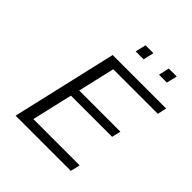

<svg xmlns="http://www.w3.org/2000/svg" viewBox="-233 -1036 1193 1193"><g transform="rotate(45 363.5 -440.0)"><path d="M547 -810 563 -880H633L616 -810ZM342 -810 359 -880H428L412 -810ZM97 0 257 -693H727L714 -633H322L266 -390H628L614 -331H252L190 -63H597L582 0Z"/></g></svg>

Font: Coval
Style: ExtraLight Italic
Weight: 200
Foundry: Context Ltd
Version: Version 001.000